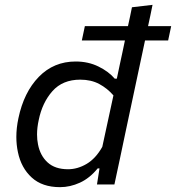

<svg xmlns="http://www.w3.org/2000/svg" viewBox="-20 -762 727 793"><path d="M228 11Q154.5 11 111 -28.8Q67.5 -68.5 54 -133.5Q47.5 -164 47.5 -196.5Q47.5 -233.5 56 -273.5Q78.5 -381 140.2 -444.5Q202 -508 292.5 -508Q344.5 -508 386.8 -487.2Q429 -466.5 454 -437H462.5L474.5 -494L485.5 -545Q491 -570 496 -595H318L330.5 -654H508.5Q513 -673.5 517 -693L525 -732L610 -742L601 -698Q596 -676 591.5 -654H687L674.5 -595H579Q573.5 -570.5 568.5 -545.5Q563 -520 557.5 -494L499 -219Q486 -156.5 475.2 -106Q464.5 -55.5 452.5 0H380.5L391 -66.5H383.5Q350.5 -26 310 -7.5Q269.5 11 228 11ZM261 -63Q300.5 -63 338 -85.2Q375.5 -107.5 402.5 -155.5L448.5 -368Q423.5 -397 390 -415Q356.5 -433 311.5 -433Q238.5 -433 196.5 -385.5Q154.5 -338 140 -266.5Q133 -235 133 -206.5Q133 -185 137 -165.5Q146 -119 176.8 -91Q207.5 -63 261 -63Z"/></svg>

Font: Heraclito
Style: Italic
Weight: 400
Italic angle: -12°
Designer: Kostas Bartsokas (font) & Cristiano Sobral (main changes)
Foundry: Kostas Bartsokas (font) & Cristiano Sobral (main changes)
Version: Version 1.00;July 8, 2020;FontCreator 13.0.0.2655 64-bit